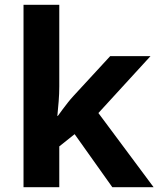

<svg xmlns="http://www.w3.org/2000/svg" viewBox="-20 -780 660 800"><path d="M227 -420Q227 -389 224.5 -358.5Q222 -328 219 -297H221Q231 -311 241.5 -325Q252 -339 263 -353Q274 -367 286 -380L439 -546H607L390 -309L620 0H448L291 -221L227 -170V0H78V-760H227Z"/></svg>

Font: Noto Sans Nag Mundari
Style: Bold
Weight: 700
Version: Version 1.000